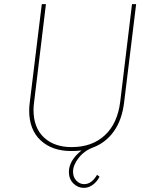

<svg xmlns="http://www.w3.org/2000/svg" viewBox="-20 -722 734 928"><path d="M638 -702 580 -228Q570 -143 530.5 -87.5Q491 -32 429 -9Q387 7 360 41.5Q333 76 333 108Q333 134 349 151Q365 168 387 168Q423 168 449 123L461 132Q450 155 429.5 170.5Q409 186 385 186Q356 186 334.5 164.5Q313 143 313 109Q313 54 374 5Q355 8 324 8Q232 8 176.5 -43.5Q121 -95 121 -188Q121 -207 124 -228L182 -702H202L145 -230Q142 -209 142 -191Q142 -105 192 -58Q242 -11 326 -11Q425 -11 486.5 -68Q548 -125 561 -230L618 -702Z"/></svg>

Font: Josefin Sans Thin
Style: Italic
Weight: 200
Italic angle: -7°
Designer: Santiago Orozco
Foundry: Typemade
Version: Version 2.000